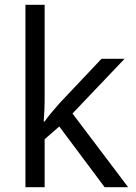

<svg xmlns="http://www.w3.org/2000/svg" viewBox="-20 -780 565 800"><path d="M166 -274Q187 -304 230 -352L403 -535H499L282 -307L514 0H416L227 -253L166 -200V0H86V-760H166V-357Q166 -330 162 -274Z"/></svg>

Font: Stephens Clock
Style: Regular
Weight: 400
Designer: Peter Wiegel (catfonts.de) with slight modifications by DT1.org
Version: Version 0.9.1